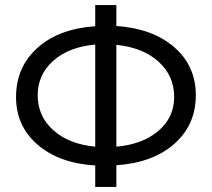

<svg xmlns="http://www.w3.org/2000/svg" viewBox="-20 -724 832 754"><path d="M354 10V-74Q212 -83 127.5 -156Q43 -229 43 -343Q43 -460 126.5 -535.5Q210 -611 354 -621V-704H437V-622Q580 -612 664.5 -538.5Q749 -465 749 -350Q749 -234 665 -159.5Q581 -85 437 -75V10ZM128 -350Q128 -268 189 -213Q250 -158 354 -148V-549Q251 -540 189.5 -485.5Q128 -431 128 -350ZM664 -343Q664 -426 603 -481.5Q542 -537 437 -548V-148Q540 -157 602 -210Q664 -263 664 -343Z"/></svg>

Font: Cantarell
Style: Regular
Weight: 400
Designer: Dave Crossland, Nikolaus Waxweiler, Florian Fecher, Jacques Le Bailly, Eben Sorkin, Alexei Vanyashin, Alexios Zavras, Em
Version: Version 0.303